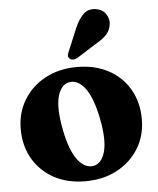

<svg xmlns="http://www.w3.org/2000/svg" viewBox="-52 -757 668 813"><g transform="rotate(-5 282.0 -350.5)"><path d="M285 -473.5Q361 -473.5 418.2 -442.5Q475.5 -411.5 507.2 -356.5Q539 -301.5 539 -229.5Q539 -160.5 506 -106.2Q473 -52 414.2 -20.2Q355.5 11.5 278.5 11.5Q202.5 11.5 145.5 -19.5Q88.5 -50.5 56.5 -105.5Q24.5 -160.5 24.5 -232.5Q24.5 -301 57.5 -355.5Q90.5 -410 149.2 -441.8Q208 -473.5 285 -473.5ZM319 -50.5Q354 -57.5 367.2 -106.8Q380.5 -156 363 -246Q345 -337 314 -378Q283 -419 245.5 -412Q210.5 -405 197.2 -356Q184 -307 201.5 -216Q219 -125 250.5 -84.2Q282 -43.5 319 -50.5ZM295.5 -637.5Q311 -674 331.5 -694.5Q352 -715 384 -711Q413 -707 427.5 -686Q442 -665 438.5 -642Q435.5 -616.5 419.2 -598.8Q403 -581 373 -564.5L288 -510.5Q279.5 -506.5 270.5 -506.5Q261.5 -506.5 256 -512.5Q249.5 -519 250.8 -527Q252 -535 256.5 -544Z"/></g></svg>

Font: Fraunces 72pt Soft
Style: Bold
Weight: 700
Version: Version 1.000;[b76b70a41]